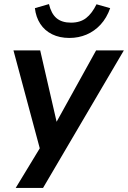

<svg xmlns="http://www.w3.org/2000/svg" viewBox="-20 -741 627 941"><path d="M57 180 190 -39 183 16 46 -494H177L263 -120H244L451 -494H587L191 180ZM320 -555Q272 -555 235.5 -573Q199 -591 177.5 -624Q156 -657 151 -701L220 -721Q231 -674 257 -652Q283 -630 328 -630Q373 -630 402 -652.5Q431 -675 453 -720L520 -701Q503 -653 473 -620.5Q443 -588 404 -571.5Q365 -555 320 -555Z"/></svg>

Font: Nunito Sans 10pt
Style: Bold Italic
Weight: 700
Italic angle: -9°
Designer: Vernon Adams
Foundry: Vernon Adams
Version: Version 3.101;gftools[0.9.27]